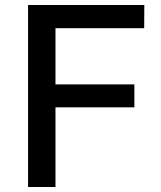

<svg xmlns="http://www.w3.org/2000/svg" viewBox="-20 -743 639 763"><path d="M91.5 0V-723H553.5L553 -631H200.5V-407.5H514V-316.5H200.5V0Z"/></svg>

Font: Public Sans Thin Medium
Style: Regular
Weight: 500
Version: Version 2.001